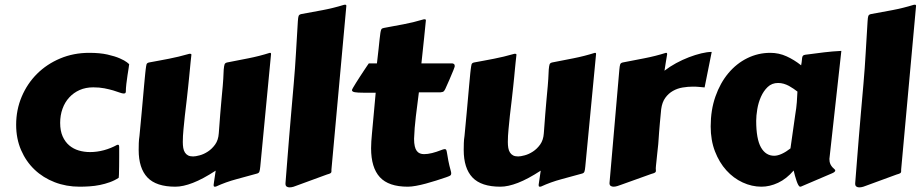

<svg xmlns="http://www.w3.org/2000/svg" viewBox="-20 -770 3923 818"><path d="M48.8 -238.3Q48.8 -302.2 72.5 -358.2Q96.2 -414.1 137.9 -455.6Q179.7 -497.1 236.6 -521Q293.5 -544.9 360.4 -544.9Q405.8 -544.9 438 -537.6Q470.2 -530.3 490.7 -521.2Q511.2 -512.2 520.8 -504.6Q530.3 -497.1 530.3 -496.6Q530.3 -493.7 528.1 -480.2Q525.9 -466.8 523.2 -449Q520.5 -431.2 518.3 -412.4Q516.1 -393.6 516.1 -379.9Q516.1 -377.4 514.6 -374.5Q513.2 -371.6 506.8 -371.6Q501 -371.6 489.7 -375.7Q478.5 -379.9 462.2 -384.8Q445.8 -389.6 424.6 -393.8Q403.3 -397.9 377.4 -397.9Q345.2 -397.9 319.3 -386.5Q293.5 -375 274.9 -354.7Q256.3 -334.5 246.3 -306.6Q236.3 -278.8 236.3 -246.6Q236.3 -212.9 246.8 -189.2Q257.3 -165.5 274.9 -150.6Q292.5 -135.7 315.4 -128.9Q338.4 -122.1 363.8 -122.1Q393.1 -122.1 422.9 -130.1Q452.6 -138.2 479 -152.8Q480 -153.3 482.9 -153.3Q485.4 -153.3 486.6 -150.9Q487.8 -148.4 487.8 -141.6Q487.8 -126 487.8 -103.8Q487.8 -81.5 487.5 -61.3Q487.3 -41 486.8 -26.9Q486.3 -12.7 485.8 -12.7Q468.3 -1 447.8 6.3Q427.2 13.7 405.5 18.1Q383.8 22.5 361.8 23.9Q339.8 25.4 319.3 25.4Q262.2 25.4 212.9 6.3Q163.6 -12.7 127.2 -47.4Q90.8 -82 69.8 -130.6Q48.8 -179.2 48.8 -238.3Z M1088.9 -60.5Q1087.4 -44.4 1085 -38.3Q1082.5 -32.2 1074.2 -30.3Q1032.7 -18.6 987.5 -6.6Q942.4 5.4 899.9 24.9Q898.4 25.4 895.5 25.4Q891.6 25.4 890.9 23.4Q890.1 21.5 890.1 19Q890.1 18.1 890.4 15.6Q890.6 13.2 891.6 6.6Q892.6 0 894.3 -11.7Q896 -23.4 898.9 -43Q844.2 -7.3 802 9Q759.8 25.4 727.1 25.4Q645.5 25.4 608.2 -13.9Q570.8 -53.2 570.8 -131.3Q570.8 -145.5 571.3 -160.4Q571.8 -175.3 574.2 -190.9Q579.6 -248.5 583.5 -289.8Q587.4 -331.1 589.8 -359.9Q592.3 -388.7 594 -407Q595.7 -425.3 596.9 -437.5Q598.1 -449.7 598.9 -457.8Q599.6 -465.8 600.6 -473.6Q602.5 -489.3 604.2 -495.6Q606 -502 615.2 -503.9Q638.2 -508.3 658.9 -512Q679.7 -515.6 700 -519.8Q720.2 -523.9 741.2 -528.8Q762.2 -533.7 785.6 -540.5Q786.6 -540.5 787.6 -540.8Q788.6 -541 789.6 -541Q795.4 -541 795.4 -537.1V-536.1Q793.5 -519.5 792 -504.9Q790.5 -490.2 789.1 -474.9Q787.6 -459.5 785.9 -441.9Q784.2 -424.3 781.7 -401.1Q779.3 -377.9 775.9 -347.7Q772.5 -317.4 767.6 -277.3Q764.6 -248 761.7 -219Q758.8 -189.9 758.8 -165Q758.8 -151.4 760.7 -139.9Q762.7 -128.4 767.8 -120.4Q772.9 -112.3 781.2 -107.9Q789.6 -103.5 802.7 -103.5Q813 -103.5 830.6 -108.2Q848.1 -112.8 865.7 -124.3Q883.3 -135.7 896.7 -154.5Q910.2 -173.3 912.1 -202.1Q915.5 -250.5 918.2 -283Q920.9 -315.4 922.9 -337.6Q924.8 -359.9 926.3 -375Q927.7 -390.1 929 -404.1Q930.2 -418 931.2 -433.8Q932.1 -449.7 933.1 -473.6Q934.6 -489.7 936.8 -495.8Q939 -502 947.8 -503.9Q992.2 -512.7 1038.6 -521.7Q1085 -530.8 1129.4 -544.9Q1133.3 -544.9 1134 -543.7Q1134.8 -542.5 1134.8 -540Z M1231.4 -413.1Q1237.3 -480 1241 -545.4Q1244.6 -610.8 1249 -679.7Q1250 -695.8 1252.2 -701.9Q1254.4 -708 1263.2 -710Q1308.6 -718.3 1354.2 -726.8Q1399.9 -735.4 1445.8 -749.5Q1447.3 -750 1450.2 -750Q1455.6 -750 1455.6 -745.1L1392.1 -47.9V-39.6Q1392.1 -35.2 1388.7 -32.5Q1385.3 -29.8 1372.6 -26.4L1244.6 20.5Q1239.3 22.9 1230.5 25.6Q1221.7 28.3 1213.4 28.3Q1206.5 28.3 1201.4 24.9Q1196.3 21.5 1196.3 13.2V10.3Q1200.2 -39.1 1203.9 -86.2Q1207.5 -133.3 1211.7 -183.6Q1215.8 -233.9 1220.7 -290Q1225.6 -346.2 1231.4 -413.1Z M1764.6 -376.5Q1757.8 -325.2 1751.7 -274.2Q1745.6 -223.1 1744.1 -178.7Q1744.1 -159.7 1747.1 -147Q1750 -134.3 1755.6 -127Q1761.2 -119.6 1769 -116.5Q1776.9 -113.3 1786.6 -113.3Q1802.2 -113.3 1820.8 -117.9Q1839.4 -122.6 1857.9 -129.9Q1863.8 -132.3 1867.9 -133.5Q1872.1 -134.8 1875 -134.8Q1879.9 -134.8 1881.6 -130.4Q1883.3 -126 1885 -115Q1886.7 -104 1890.1 -85.4Q1893.6 -66.9 1901.4 -38.6Q1901.9 -36.1 1902.1 -34.4Q1902.3 -32.7 1902.3 -31.2Q1902.3 -24.4 1897.2 -21.5Q1892.1 -18.6 1880.4 -14.6Q1860.4 -7.8 1838.1 -0.7Q1815.9 6.3 1794.2 12.2Q1772.5 18.1 1752.4 21.7Q1732.4 25.4 1717.3 25.4Q1635.7 25.4 1598.4 -15.1Q1561 -55.7 1561 -138.7Q1561 -152.8 1562 -167.7Q1563 -182.6 1564.5 -198.7Q1569.3 -247.6 1573 -291.3Q1576.7 -335 1580.6 -375H1529.3Q1502.9 -375 1491.2 -377.2Q1479.5 -379.4 1479.5 -386.2Q1479.5 -388.2 1484.4 -396.7Q1489.3 -405.3 1496.8 -417.2Q1504.4 -429.2 1513.2 -442.9Q1522 -456.5 1530 -468.5Q1538.1 -480.5 1543.9 -489.3Q1549.8 -498 1551.3 -500H1585.9Q1590.3 -537.1 1593 -562.3Q1595.7 -587.4 1597.4 -604Q1599.1 -620.6 1600.6 -629.6Q1602.1 -638.7 1603.8 -643.1Q1605.5 -647.5 1608.2 -648.7Q1610.8 -649.9 1615.2 -650.9Q1637.2 -655.3 1657.7 -658.9Q1678.2 -662.6 1698.7 -666.5Q1719.2 -670.4 1740.5 -675.5Q1761.7 -680.7 1784.7 -687.5Q1786.1 -687.5 1786.6 -687.7Q1787.1 -688 1788.6 -688Q1794.4 -688 1794.4 -684.1V-683.1Q1792 -656.2 1786.9 -608.4Q1781.7 -560.5 1775.4 -500H1906.2Q1910.2 -500 1913.8 -497.3Q1917.5 -494.6 1917.5 -488.3Q1917.5 -485.8 1911.6 -470.7Q1905.8 -455.6 1895 -431.2L1877.4 -391.6Q1874 -384.3 1870.4 -380.9Q1866.7 -377.4 1855.5 -376.5Z M2473.6 -60.5Q2472.2 -44.4 2469.7 -38.3Q2467.3 -32.2 2459 -30.3Q2417.5 -18.6 2372.3 -6.6Q2327.1 5.4 2284.7 24.9Q2283.2 25.4 2280.3 25.4Q2276.4 25.4 2275.6 23.4Q2274.9 21.5 2274.9 19Q2274.9 18.1 2275.1 15.6Q2275.4 13.2 2276.4 6.6Q2277.3 0 2279.1 -11.7Q2280.8 -23.4 2283.7 -43Q2229 -7.3 2186.8 9Q2144.5 25.4 2111.8 25.4Q2030.3 25.4 1992.9 -13.9Q1955.6 -53.2 1955.6 -131.3Q1955.6 -145.5 1956.1 -160.4Q1956.5 -175.3 1959 -190.9Q1964.4 -248.5 1968.3 -289.8Q1972.2 -331.1 1974.6 -359.9Q1977.1 -388.7 1978.8 -407Q1980.5 -425.3 1981.7 -437.5Q1982.9 -449.7 1983.6 -457.8Q1984.4 -465.8 1985.4 -473.6Q1987.3 -489.3 1989 -495.6Q1990.7 -502 2000 -503.9Q2022.9 -508.3 2043.7 -512Q2064.5 -515.6 2084.7 -519.8Q2105 -523.9 2126 -528.8Q2147 -533.7 2170.4 -540.5Q2171.4 -540.5 2172.4 -540.8Q2173.3 -541 2174.3 -541Q2180.2 -541 2180.2 -537.1V-536.1Q2178.2 -519.5 2176.8 -504.9Q2175.3 -490.2 2173.8 -474.9Q2172.4 -459.5 2170.7 -441.9Q2168.9 -424.3 2166.5 -401.1Q2164.1 -377.9 2160.6 -347.7Q2157.2 -317.4 2152.3 -277.3Q2149.4 -248 2146.5 -219Q2143.6 -189.9 2143.6 -165Q2143.6 -151.4 2145.5 -139.9Q2147.5 -128.4 2152.6 -120.4Q2157.7 -112.3 2166 -107.9Q2174.3 -103.5 2187.5 -103.5Q2197.8 -103.5 2215.3 -108.2Q2232.9 -112.8 2250.5 -124.3Q2268.1 -135.7 2281.5 -154.5Q2294.9 -173.3 2296.9 -202.1Q2300.3 -250.5 2303 -283Q2305.7 -315.4 2307.6 -337.6Q2309.6 -359.9 2311 -375Q2312.5 -390.1 2313.7 -404.1Q2314.9 -418 2315.9 -433.8Q2316.9 -449.7 2317.9 -473.6Q2319.3 -489.7 2321.5 -495.8Q2323.7 -502 2332.5 -503.9Q2377 -512.7 2423.3 -521.7Q2469.7 -530.8 2514.2 -544.9Q2518.1 -544.9 2518.8 -543.7Q2519.5 -542.5 2519.5 -540Z M2981.9 -397.5Q2971.7 -398.4 2959 -399.7Q2946.3 -400.9 2932.1 -400.9Q2910.6 -400.9 2888.4 -397.2Q2866.2 -393.6 2847.2 -382.8Q2828.1 -372.1 2814.5 -353.3Q2800.8 -334.5 2796.9 -304.7Q2793.5 -268.6 2791.3 -245.4Q2789.1 -222.2 2788.1 -207.3Q2787.1 -192.4 2786.4 -183.3Q2785.6 -174.3 2785.2 -166.5Q2785.2 -164.6 2784.4 -155.8Q2783.7 -147 2782.2 -135.3Q2780.8 -123.5 2779.5 -109.9Q2778.3 -96.2 2776.9 -84.5Q2775.4 -72.8 2774.7 -64Q2773.9 -55.2 2773.9 -53.2Q2773.9 -49.3 2774.2 -46.6Q2774.4 -43.9 2774.4 -41.5Q2774.4 -37.6 2770.8 -34.9Q2767.1 -32.2 2754.4 -28.8L2625 17.6Q2619.6 19.5 2610.8 22.5Q2602.1 25.4 2593.8 25.4Q2586.9 25.4 2581.8 22Q2576.7 18.6 2576.7 10.3L2618.7 -473.6Q2620.1 -489.7 2622.3 -495.8Q2624.5 -502 2633.3 -503.9Q2677.7 -512.7 2725.1 -521.7Q2772.5 -530.8 2816.9 -544.9Q2820.8 -544.9 2821.5 -543.7Q2822.3 -542.5 2822.3 -540Q2822.3 -539.1 2822 -537.1Q2821.8 -535.2 2820.6 -528.3Q2819.3 -521.5 2817.1 -507.6Q2814.9 -493.7 2811 -468.8Q2833.5 -486.3 2860.6 -501Q2887.7 -515.6 2915 -526.1Q2942.4 -536.6 2967.8 -542.7Q2993.2 -548.8 3012.2 -548.8Z M3514.2 -98.1Q3513.7 -96.2 3513.7 -94.5Q3513.7 -92.8 3513.7 -91.3Q3513.7 -79.1 3517.6 -71Q3521.5 -63 3526.1 -57.9Q3530.8 -52.7 3534.7 -49.6Q3538.6 -46.4 3538.6 -43.9Q3538.6 -37.1 3523.9 -31.2L3392.6 24.9Q3392.1 25.4 3389.2 25.4Q3385.3 25.4 3381.3 18.6Q3377.4 11.7 3373.8 1.2Q3370.1 -9.3 3366.9 -21.2Q3363.8 -33.2 3361.3 -43.5Q3330.6 -7.8 3294.9 8.8Q3259.3 25.4 3224.1 25.4Q3183.1 25.4 3144 7.3Q3105 -10.7 3074.7 -44.2Q3044.4 -77.6 3026.1 -125Q3007.8 -172.4 3007.8 -231.4Q3007.8 -301.3 3028.1 -358.9Q3048.3 -416.5 3083 -458Q3117.7 -499.5 3163.8 -522.2Q3210 -544.9 3261.7 -544.9Q3298.3 -544.9 3331.1 -530Q3363.8 -515.1 3393.1 -491.7Q3396 -506.3 3396.5 -515.1Q3397 -523.9 3398.7 -528.8Q3400.4 -533.7 3405.3 -535.4Q3410.2 -537.1 3421.4 -538.1Q3456.5 -543 3491.5 -547.1Q3526.4 -551.3 3564.5 -553.2ZM3368.2 -282.2Q3373 -310.1 3374.8 -334.7Q3376.5 -359.4 3377.4 -379.9Q3369.6 -385.7 3360.6 -392.1Q3351.6 -398.4 3341.1 -404.1Q3330.6 -409.7 3319.1 -413.1Q3307.6 -416.5 3294.9 -416.5Q3268.6 -416.5 3250.7 -399.4Q3232.9 -382.3 3221.9 -357.4Q3210.9 -332.5 3206.3 -304.7Q3201.7 -276.9 3201.7 -255.4Q3201.7 -178.2 3221.9 -142.3Q3242.2 -106.4 3278.3 -106.4Q3293 -106.4 3311 -114.7Q3329.1 -123 3347.7 -137.7Z M3658.7 -413.1Q3664.6 -480 3668.2 -545.4Q3671.9 -610.8 3676.3 -679.7Q3677.2 -695.8 3679.4 -701.9Q3681.6 -708 3690.4 -710Q3735.8 -718.3 3781.5 -726.8Q3827.1 -735.4 3873 -749.5Q3874.5 -750 3877.4 -750Q3882.8 -750 3882.8 -745.1L3819.3 -47.9V-39.6Q3819.3 -35.2 3815.9 -32.5Q3812.5 -29.8 3799.8 -26.4L3671.9 20.5Q3666.5 22.9 3657.7 25.6Q3648.9 28.3 3640.6 28.3Q3633.8 28.3 3628.7 24.9Q3623.5 21.5 3623.5 13.2V10.3Q3627.4 -39.1 3631.1 -86.2Q3634.8 -133.3 3638.9 -183.6Q3643.1 -233.9 3647.9 -290Q3652.8 -346.2 3658.7 -413.1Z"/></svg>

Font: Carter One
Style: Regular
Weight: 400
Designer: vernon adams
Foundry: vernon adams
Version: Version 1.000